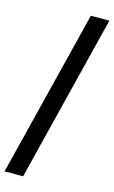

<svg xmlns="http://www.w3.org/2000/svg" viewBox="-139 -860 612 1032"><g transform="rotate(15 167.0 -344.0)"><path d="M0 120 231.5 -808H334.5L103 120Z"/></g></svg>

Font: Encode Sans SC Medium
Style: Regular
Weight: 500
Version: Version 3.002